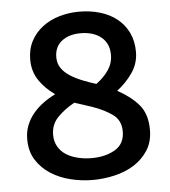

<svg xmlns="http://www.w3.org/2000/svg" viewBox="-50 -697 670 755"><g transform="rotate(-5 285.5 -320.0)"><path d="M333 -363Q363 -385 381.5 -412Q400 -439 400 -472Q400 -517 369.5 -542Q339 -567 288 -567Q242 -567 213.5 -544.5Q185 -522 185 -481Q185 -456 198 -437.5Q211 -419 232.5 -405.5Q254 -392 280.5 -381.5Q307 -371 333 -363ZM289 -74Q344 -74 382 -96.5Q420 -119 420 -168Q420 -212 388 -235Q356 -258 310 -274Q293 -280 275.5 -285.5Q258 -291 240 -297Q200 -275 173 -247Q146 -219 146 -178Q146 -152 157.5 -132Q169 -112 188.5 -99.5Q208 -87 234 -80.5Q260 -74 289 -74ZM168 -337Q130 -363 106 -398.5Q82 -434 82 -481Q82 -522 99 -554Q116 -586 145 -608Q174 -630 211.5 -641Q249 -652 290 -652Q334 -652 372.5 -640.5Q411 -629 439 -606.5Q467 -584 483 -551Q499 -518 499 -475Q499 -430 473.5 -393Q448 -356 412 -329Q464 -301 495.5 -264.5Q527 -228 527 -165Q527 -118 505.5 -84.5Q484 -51 450 -29.5Q416 -8 373 2Q330 12 287 12Q243 12 199.5 1.5Q156 -9 121 -31.5Q86 -54 64.5 -88Q43 -122 43 -170Q43 -200 53 -225Q63 -250 80 -270.5Q97 -291 119.5 -307.5Q142 -324 168 -337Z"/></g></svg>

Font: Codetta
Style: Bold
Weight: 700
Designer: Ulrich Proeller
Foundry: PROSA GmbH
Version: Version 2.00;September 29, 2018;FontCreator 11.5.0.2427 64-b